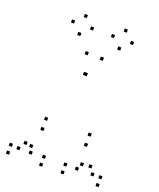

<svg xmlns="http://www.w3.org/2000/svg" viewBox="-171 -1053 962 1165"><g transform="rotate(20 310.0 -470.0)"><path d="M244.5 10V-10H224.5V10ZM244.5 -40.5V-60.5H224.5V-40.5ZM149.3 -75.8V-95.8H129.3V-75.8ZM160.3 -37V-57H140.3V-37ZM307 -598.5V-618.5H287V-598.5ZM311.7 -598.5V-618.5H291.7V-598.5ZM457.2 -41.3V-61.3H437.2V-41.3ZM476.3 -76.5V-96.5H456.3V-76.5ZM382.7 -41V-61H362.7V-41ZM382.7 9.3V-10.7H362.7V9.3ZM609 9.3V-10.7H589V9.3ZM609 -41V-61H589V-41ZM529.3 -82.2V-102.2H509.3V-82.2ZM557.5 -41.3V-61.3H537.5V-41.3ZM371.2 -720V-740H351.2V-720ZM273.5 -720V-740H253.5V-720ZM81.2 -37V-57H61.2V-37ZM110.7 -81.7V-101.7H90.7V-81.7ZM31 -40.5V-60.5H11V-40.5ZM31 10V-10H11V10ZM459.2 -196.2V-216.2H439.2V-196.2ZM459.2 -262V-282H439.2V-262ZM178 -262V-282H158V-262ZM178 -196.2V-216.2H158V-196.2ZM252.5 -872.3V-892.3H232.5V-872.3ZM191.3 -930V-950H171.3V-930ZM129.7 -872.3V-892.3H109.7V-872.3ZM191.3 -814.2V-834.2H171.3V-814.2ZM510.3 -872.3V-892.3H490.3V-872.3ZM449.2 -930V-950H429.2V-930ZM387.5 -872.3V-892.3H367.5V-872.3ZM449.2 -814.2V-834.2H429.2V-814.2Z"/></g></svg>

Font: Monaspace Xenon Dots Var
Style: Regular
Weight: 400
Designer: Riley Cran and the Lettermatic Team
Version: Version 1.100 (Monaspace Xenon Dots)